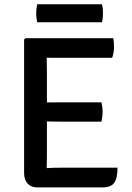

<svg xmlns="http://www.w3.org/2000/svg" viewBox="-20 -858 606 880"><path d="M518.5 -89.5Q518.5 -41 503.5 -20Q488.5 1 448.5 1H151Q123 1 106.8 -16.5Q90.5 -34 90.5 -64.5V-676.5L96.5 -683H499Q501.5 -671 502 -660.2Q502.5 -649.5 502.5 -640.5Q502.5 -631.5 500.5 -618.2Q498.5 -605 494 -593H257Q246 -593 228.8 -593Q211.5 -593 194 -593.5Q194 -573.5 194.5 -560.5Q195 -547.5 195 -527.5V-388.5Q212.5 -388.5 229.2 -388.8Q246 -389 257 -389H445Q447.5 -378.5 449 -366Q450.5 -353.5 450.5 -345Q450.5 -336 449 -323.8Q447.5 -311.5 445 -300.5H257Q246 -300.5 229.2 -300.8Q212.5 -301 195 -301.5V-138Q195 -124.5 194.5 -113Q194 -101.5 194 -87.5Q208.5 -88.5 224.5 -89Q240.5 -89.5 260 -89.5ZM150.5 -756Q146 -774.5 146 -796.5Q146 -818.5 150.5 -838.5H447.5Q450 -828 451 -819.2Q452 -810.5 452 -797.5Q452 -775 447.5 -756Z"/></svg>

Font: Signika SC
Style: Regular
Weight: 400
Designer: Anna Giedryś
Foundry: Anna Giedryś
Version: Version 2.000; ttfautohint (v1.8.3) -l 8 -r 50 -G 200 -x 9 -